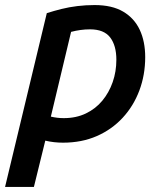

<svg xmlns="http://www.w3.org/2000/svg" viewBox="-46 -554 630 759"><path d="M-26 185 139 -502Q167 -511 197 -518.5Q227 -526 260 -530Q293 -534 328 -534Q397 -534 441 -508Q485 -482 506.5 -436Q528 -390 528 -328Q528 -258 505 -196.5Q482 -135 439 -88.5Q396 -42 336.5 -16Q277 10 203 10Q185 10 167.5 8Q150 6 133 2L88 185ZM206 -87Q255 -87 293.5 -105.5Q332 -124 358.5 -156Q385 -188 399.5 -229.5Q414 -271 414 -318Q414 -374 389.5 -406Q365 -438 310 -438Q291 -438 272.5 -435.5Q254 -433 235 -428L155 -93Q168 -90 180.5 -88.5Q193 -87 206 -87Z"/></svg>

Font: Ubuntu Sans SemiBold
Style: Italic
Weight: 600
Italic angle: -13.5°
Designer: Dalton Maag Ltd
Foundry: Dalton Maag Ltd
Version: Version 1.006